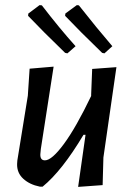

<svg xmlns="http://www.w3.org/2000/svg" viewBox="-20 -728 518 752"><path d="M389 -519 380 -521Q292 -606 235 -666L236 -675L281 -708L289 -707Q359 -618 420 -547ZM244 -519 235 -521Q147 -606 90 -666L91 -675L135 -708L144 -707Q213 -617 276 -547ZM190 -467 140 -145 138 -124Q137 -100 156 -100Q183 -100 230.5 -164.5Q278 -229 337 -352V-357L341 -458L436 -465L385 -111L382 -3L286 4L315 -200H307Q223 -59 147 3H136Q96 -5 71 -28Q46 -51 47 -86L48 -100L89 -353L96 -459Z"/></svg>

Font: Alegreya Sans Medium
Style: Italic
Weight: 500
Italic angle: -7°
Designer: Juan Pablo del Peral
Foundry: Huerta Tipografica
Version: Version 2.007